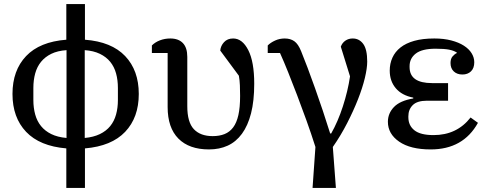

<svg xmlns="http://www.w3.org/2000/svg" viewBox="-20 -718 2389 938"><path d="M304 7Q174 -4 107.5 -74Q41 -144 41 -259Q41 -374 107.5 -444Q174 -514 304 -524V-698H395V-524Q525 -514 591.5 -444Q658 -374 658 -259Q658 -144 591.5 -74Q525 -4 395 7V200H304ZM305 -473Q261 -470 230.5 -455Q200 -440 180.5 -416Q161 -392 152 -359.5Q143 -327 143 -288V-229Q143 -191 152 -158.5Q161 -126 180.5 -102Q200 -78 230.5 -63Q261 -48 305 -44ZM394 -44Q437 -48 468 -63Q499 -78 518.5 -102Q538 -126 547 -158.5Q556 -191 556 -229V-288Q556 -327 547 -359.5Q538 -392 518.5 -416Q499 -440 468 -455Q437 -470 394 -473Z M722 -496Q738 -512 761.5 -521Q785 -530 812 -530Q852 -530 873.5 -507.5Q895 -485 895 -440V-199Q895 -121 927 -87Q959 -53 1019 -53Q1052 -53 1077 -63Q1102 -73 1119 -95.5Q1136 -118 1144.5 -155.5Q1153 -193 1153 -249Q1153 -275 1152 -300.5Q1151 -326 1147 -348L1056 -471Q1058 -494 1074.5 -512Q1091 -530 1119 -530Q1164 -530 1193 -473Q1222 -416 1222 -309Q1222 -225 1206.5 -164.5Q1191 -104 1162 -64.5Q1133 -25 1092.5 -6.5Q1052 12 1001 12Q904 12 851.5 -41Q799 -94 799 -195V-459H722Z M1521 0Q1500 -66 1477 -130Q1454 -194 1431.5 -253Q1409 -312 1388 -364.5Q1367 -417 1348 -459H1288V-496Q1302 -510 1324 -520Q1346 -530 1371 -530Q1399 -530 1418 -516.5Q1437 -503 1451 -468Q1465 -434 1482.5 -387.5Q1500 -341 1519 -287.5Q1538 -234 1557 -177.5Q1576 -121 1593 -66H1598Q1614 -94 1628.5 -127.5Q1643 -161 1655 -198Q1667 -235 1676 -272.5Q1685 -310 1690 -345L1645 -490Q1652 -509 1667.5 -519.5Q1683 -530 1703 -530Q1735 -530 1754.5 -503.5Q1774 -477 1774 -417Q1774 -385 1762.5 -337Q1751 -289 1729 -233Q1707 -177 1676 -116.5Q1645 -56 1606 0L1621 200H1507Z M2084 12Q1985 12 1930 -26Q1875 -64 1875 -123Q1875 -164 1904.5 -195Q1934 -226 1999 -237V-241Q1943 -252 1913.5 -287Q1884 -322 1884 -373Q1884 -407 1897 -436Q1910 -465 1936.5 -486Q1963 -507 2004 -518.5Q2045 -530 2102 -530Q2148 -530 2184.5 -520.5Q2221 -511 2246 -495Q2271 -479 2284 -458Q2297 -437 2297 -414Q2297 -385 2281 -369.5Q2265 -354 2239 -354Q2213 -354 2197 -369Q2181 -384 2181 -410Q2181 -431 2191 -442.5Q2201 -454 2212 -459V-461Q2197 -471 2173.5 -475.5Q2150 -480 2108 -480Q2042 -480 2011.5 -456.5Q1981 -433 1981 -395V-390Q1981 -312 2091 -312H2169V-226H2066Q2018 -226 1996.5 -204.5Q1975 -183 1975 -150V-145Q1975 -105 2004.5 -81.5Q2034 -58 2098 -58Q2212 -58 2279 -144L2315 -118Q2243 12 2084 12Z"/></svg>

Font: IBM Plex Serif Text
Style: Regular
Weight: 450
Designer: Mike Abbink, Paul van der Laan, Pieter van Rosmalen
Foundry: Bold Monday
Version: Version 3.001